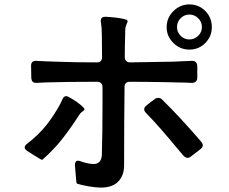

<svg xmlns="http://www.w3.org/2000/svg" viewBox="-20 -843 1040 871"><path d="M941 -720Q941 -678 911.5 -648Q882 -618 839 -618Q797 -618 766.5 -648Q736 -678 736 -720Q736 -762 766.5 -792.5Q797 -823 839 -823Q882 -823 911.5 -793Q941 -763 941 -720ZM896 -720Q896 -744 879 -760.5Q862 -777 839 -777Q816 -777 799.5 -760.5Q783 -744 783 -720Q783 -697 799.5 -680.5Q816 -664 839 -664Q862 -664 879 -680.5Q896 -697 896 -720ZM545 -448Q543 -295 543 -93Q543 -47 516.5 -19.5Q490 8 437 8Q416 8 383 2.5Q350 -3 329 -10Q326 -11 324 -44L320 -91Q319 -101 322.5 -107.5Q326 -114 334 -114Q340 -114 346 -111Q382 -99 404 -99Q422 -99 431.5 -109.5Q441 -120 442 -139Q445 -238 445 -367V-448Q444 -472 420 -472Q276 -472 183 -469L148 -467H143Q124 -467 122 -488Q122 -527 121 -545Q121 -557 127.5 -562.5Q134 -568 146 -567Q172 -565 241 -563Q319 -560 419 -560Q443 -560 443 -584L442 -685Q442 -717 438 -741L437 -748Q437 -767 458 -767Q517 -764 549 -755Q559 -753 559 -745Q559 -744 554.5 -734Q550 -724 549 -716Q548 -710 548 -696Q546 -626 546 -584Q546 -573 552.5 -566.5Q559 -560 570 -560L750 -563Q769 -563 803 -565Q841 -567 852 -567Q873 -567 875 -544V-490Q875 -479 868 -473Q861 -467 850 -467Q814 -469 781 -469L745 -470Q639 -472 569 -472Q545 -472 545 -448ZM341 -324Q299 -259 261 -211Q223 -163 172 -118Q169 -116 129 -142L104 -158Q92 -166 92 -174Q92 -183 102 -190Q155 -231 190 -275Q225 -319 253 -371L262 -390Q269 -407 280 -407Q284 -407 292 -403Q333 -381 358 -356Q363 -351 363 -348Q363 -343 357.5 -339.5Q352 -336 350 -334Q347 -332 341 -324ZM698 -399Q708 -399 716 -391Q801 -307 892 -201Q900 -191 900 -184Q900 -175 890 -167Q893 -169 846 -133Q839 -127 831 -127Q821 -127 812 -137L794 -158Q701 -271 643 -330Q634 -339 634 -347Q634 -356 644 -364Q664 -381 683 -394Q689 -399 698 -399Z"/></svg>

Font: Shippori Gothic B2 Bold
Style: Regular
Weight: 700
Designer: FONTDASU
Foundry: FONTDASU / Google Inc. / but / Adobe
Version: Version 1.130